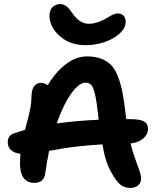

<svg xmlns="http://www.w3.org/2000/svg" viewBox="-20 -904 793 943"><path d="M400.9 -682.1Q322.8 -682.1 272.9 -727.3Q223.1 -772.5 223.1 -826.2Q223.1 -853 237.5 -868.4Q252 -883.8 277.8 -883.8Q289.6 -883.8 300.3 -877.2Q311 -870.6 317.1 -863.3Q323.2 -856 333 -842.8Q369.6 -787.1 416 -787.1Q453.1 -787.1 497.1 -811Q502.4 -814 513.4 -820.6Q524.4 -827.1 529.5 -829.8Q534.7 -832.5 543 -835.2Q551.3 -837.9 558.1 -837.9Q577.1 -837.9 587.2 -826.4Q597.2 -814.9 597.2 -795.9Q597.2 -766.6 568.1 -739.7Q539.1 -712.9 493.7 -697.5Q448.2 -682.1 400.9 -682.1ZM618.2 19Q590.8 19 570.3 2Q549.8 -15.1 526.9 -57.1Q497.6 -106.4 482.9 -194.8Q427.7 -191.9 372.8 -185.8Q317.9 -179.7 293.2 -175.5Q268.6 -171.4 221.2 -163.1Q210 -108.4 203.1 -58.1Q197.3 -5.9 149.9 -5.9Q78.1 -5.9 78.1 -103Q78.1 -118.7 80.1 -148.9Q49.3 -152.3 33.7 -167.2Q18.1 -182.1 18.1 -205.1Q18.1 -240.7 51.8 -250Q83 -260.7 103 -266.1Q105 -274.4 110.4 -294.7Q115.7 -314.9 118.2 -324.2Q120.6 -333.5 124.5 -350.8Q128.4 -368.2 130.1 -379.2Q131.8 -390.1 133.3 -404.3Q134.8 -418.5 134.8 -431.2Q134.8 -462.4 147.2 -479.7Q159.7 -497.1 182.1 -497.1Q196.3 -497.1 214.8 -485.8Q254.4 -552.2 304.4 -589.6Q354.5 -627 407.2 -627Q447.3 -627 476.3 -616Q505.4 -605 525.6 -584.5Q545.9 -564 559.8 -527.1Q573.7 -490.2 582.3 -445.8Q590.8 -401.4 598.1 -335Q598.6 -332.5 599.1 -326.9Q599.6 -321.3 600.1 -318.8H617.2Q667.5 -318.8 687.3 -307.6Q707 -296.4 707 -271Q707 -244.1 683.6 -223.9Q660.2 -203.6 621.1 -199.2Q630.9 -160.6 644.5 -123Q658.2 -85.4 665.5 -63.7Q672.9 -42 672.9 -26.9Q672.9 -5.9 658 6.6Q643.1 19 618.2 19ZM400.9 -498Q367.7 -498 329.3 -444.1Q291 -390.1 258.8 -297.9Q359.9 -311.5 464.8 -315.9Q463.4 -329.1 461.9 -340.8Q454.6 -406.2 447 -439.5Q439.5 -472.7 429 -485.4Q418.5 -498 400.9 -498Z"/></svg>

Font: Shantell Sans Irregular Bouncy
Style: Regular
Weight: 600
Designer: Stephen Nixon, Anya Danilova, Shantell Martin
Foundry: Arrow Type
Version: Version 1.006;[9816181b4]